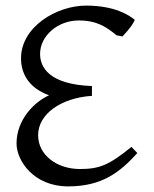

<svg xmlns="http://www.w3.org/2000/svg" viewBox="-20 -650 548 685"><path d="M470 -104 449 -126C369 -61 335 -47 265 -47C185 -47 116 -95 116 -168C116 -243 198 -301 308 -308V-343C152 -349 123 -412 123 -458C123 -522 186 -577 261 -577C327 -577 360 -553 396 -524L417 -520C447 -552 455 -566 461 -579C442 -595 391 -630 287 -630C183 -630 55 -555 55 -442C55 -389 81 -337 155 -310C105 -288 39 -225 39 -138C39 -77 100 15 223 15C346 15 409 -37 470 -104Z"/></svg>

Font: Temporarium
Style: Regular
Weight: 400
Version: Version 1.1